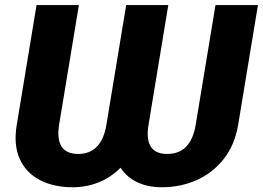

<svg xmlns="http://www.w3.org/2000/svg" viewBox="-20 -748 1064 777"><path d="M47.9 -243.2 127.9 -727.5H299.3L219.2 -243.2Q210 -186 228.8 -155.5Q247.6 -125 296.9 -125Q344.2 -125 372.8 -155.3Q401.4 -185.5 410.6 -243.2L490.7 -727.5H661.1L581.1 -243.2Q571.3 -185.5 589.8 -155.3Q608.4 -125 656.2 -125Q705.6 -125 734.1 -155.3Q762.7 -185.5 772 -243.2L852.1 -727.5H1023.9L943.8 -243.2Q930.2 -161.6 885.7 -105Q841.3 -48.3 776.1 -19.3Q710.9 9.8 634.3 9.8Q578.6 9.8 535.9 -10.3Q493.2 -30.3 467.8 -69.3Q429.2 -30.3 379.6 -10.3Q330.1 9.8 274.4 9.8Q197.3 9.8 141.4 -19.3Q85.4 -48.3 59.8 -105Q34.2 -161.6 47.9 -243.2Z"/></svg>

Font: Inter 24pt ExtraBold
Style: Italic
Weight: 800
Italic angle: -9.3988°
Designer: Rasmus Andersson
Foundry: rsms
Version: Version 4.001;git-66647c0bb